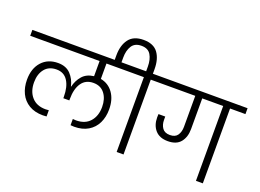

<svg xmlns="http://www.w3.org/2000/svg" viewBox="-164 -1320 2243 1654"><g transform="rotate(20 957.5 -493.5)"><path d="M670 -686V-545Q743 -531 785 -471.5Q827 -412 827 -322Q827 -252 800.5 -197Q774 -142 721.5 -110.5Q669 -79 594 -79Q585 -79 561 -81V-138Q581 -136 590 -136Q673 -136 718 -187Q763 -238 763 -321Q763 -395 726.5 -443Q690 -491 623 -491Q552 -491 515 -437.5Q478 -384 478 -291V-278H423V-291Q423 -383 388 -437Q353 -491 285 -491Q215 -491 177 -444Q139 -397 139 -321Q139 -238 184 -187Q229 -136 311 -136Q319 -136 341 -138V-81Q317 -79 307 -79Q232 -79 179.5 -110.5Q127 -142 100.5 -197Q74 -252 74 -322Q74 -425 129.5 -486.5Q185 -548 278 -548Q352 -548 394 -503.5Q436 -459 450 -395H452Q466 -454 503 -496.5Q540 -539 607 -547V-686H-29V-740H930V-686Z M1217 -740V-686H1076V0H1013V-686H872V-740H1014V-783Q1014 -848 988.5 -890.5Q963 -933 902 -933Q841 -933 814.5 -890.5Q788 -848 788 -783V-724H726V-781Q726 -874 768.5 -930.5Q811 -987 902 -987Q994 -987 1035 -931Q1076 -875 1076 -781V-740Z M1944 -740V-686H1803V0H1740V-686H1548V-404Q1548 -331 1510.5 -284.5Q1473 -238 1394 -238Q1318 -238 1278.5 -283Q1239 -328 1239 -400Q1239 -420 1240 -430H1302V-399Q1302 -355 1323.5 -324.5Q1345 -294 1393 -294Q1442 -294 1463 -325Q1484 -356 1484 -402V-686H1159V-740Z"/></g></svg>

Font: Fz Poppins Light
Style: Regular
Weight: 300
Designer: Ninad Kale (Devanagari), Jonny Pinhorn (Latin)
Foundry: Indian Type Foundry
Version: Vit hóa bi Vntype.Com & FontZin.Com